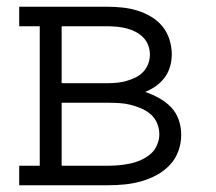

<svg xmlns="http://www.w3.org/2000/svg" viewBox="-20 -550 640 570"><path d="M37 0V-58H98V-472H37V-530H300Q322 -530 344.5 -527.5Q367 -525 388 -518.5Q409 -512 428.5 -500.5Q448 -489 462 -472Q476 -455 483 -433Q490 -411 490 -389Q490 -371 485 -353Q480 -335 469 -320Q458 -305 443 -294.5Q428 -284 411 -277Q432 -270 452 -259Q472 -248 487.5 -232Q503 -216 510.5 -194.5Q518 -173 518 -150Q518 -125 509.5 -101.5Q501 -78 484 -60Q467 -42 444.5 -30Q422 -18 398.5 -11.5Q375 -5 350 -2.5Q325 0 300 0ZM163 -303H300Q314 -303 328.5 -304.5Q343 -306 356.5 -310Q370 -314 382.5 -320Q395 -326 405 -336.5Q415 -347 420 -360.5Q425 -374 425 -388Q425 -402 420 -415.5Q415 -429 405 -439Q395 -449 382.5 -455.5Q370 -462 356.5 -465.5Q343 -469 328.5 -470.5Q314 -472 300 -472H163ZM300 -58Q317 -58 333.5 -59.5Q350 -61 366.5 -64.5Q383 -68 398.5 -75Q414 -82 426.5 -92.5Q439 -103 446 -119Q453 -135 453 -151Q453 -168 446.5 -184Q440 -200 427 -211Q414 -222 398.5 -228.5Q383 -235 367 -239Q351 -243 334 -244Q317 -245 300 -245H163V-58Z"/></svg>

Font: Iosevka Curly Slab LtEx
Style: Regular
Weight: 300
Width: 7
Monospace: yes
Designer: Belleve Invis
Foundry: Belleve Invis
Version: Version 11.1.0; ttfautohint (v1.8.3)